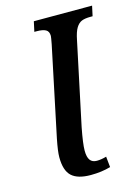

<svg xmlns="http://www.w3.org/2000/svg" viewBox="-111 -778 620 850"><g transform="rotate(-15 198.5 -352.5)"><path d="M83 -103Q83 -130 94 -185L180 -595Q186 -627 186 -632Q186 -653 172 -660.5Q158 -668 131 -668H120L130 -714H397L387 -668H377Q352 -668 337 -662Q322 -656 311 -638Q300 -620 293 -584L213 -206Q199 -134 199 -102Q199 -73 209 -59Q219 -45 240 -45Q260 -45 284 -52L289 -3Q248 9 198 9Q138 9 110.5 -16.5Q83 -42 83 -103Z"/></g></svg>

Font: Noto Serif CondSemiBold
Style: Italic
Weight: 600
Width: 3
Italic angle: -12°
Designer: Monotype Design Team
Foundry: Monotype Imaging Inc.
Version: Version 1.001